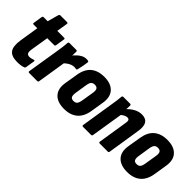

<svg xmlns="http://www.w3.org/2000/svg" viewBox="40 -1270 1921 1921"><g transform="rotate(45 1000.0 -310.0)"><path d="M202 8Q120 8 89.5 -34Q59 -76 74 -172L106 -374H54Q40 -374 43 -388L58 -483Q61 -497 72 -497H130L162 -614Q168 -628 177 -628H273Q287 -628 285 -614L266 -497H362Q377 -497 374 -483L359 -388Q357 -374 345 -374H247L216 -183Q210 -145 219.5 -130Q229 -115 253 -115Q267 -115 279 -118.5Q291 -122 304 -126Q319 -131 317 -115L302 -21Q301 -9 289 -5Q271 2 249 5Q227 8 202 8Z M366 0Q351 0 353 -14L410 -368Q415 -401 419 -430Q423 -459 424 -483Q426 -497 438 -497H535Q548 -497 548 -483Q549 -467 547 -445Q545 -423 542 -403L549 -360L494 -14Q492 0 480 0ZM530 -301 538 -421Q557 -442 577.5 -461.5Q598 -481 622 -493Q646 -505 672 -505Q681 -505 687 -504.5Q693 -504 697 -502Q706 -499 704 -487Q701 -462 695 -430.5Q689 -399 682 -371Q678 -358 668 -359Q663 -361 656 -361.5Q649 -362 640 -362Q623 -362 603.5 -354.5Q584 -347 565.5 -333.5Q547 -320 530 -301Z M864 8Q769 8 723 -42.5Q677 -93 692 -184L715 -323Q729 -414 782 -459.5Q835 -505 925 -505Q1019 -505 1065.5 -454.5Q1112 -404 1097 -312L1075 -175Q1061 -84 1007.5 -38Q954 8 864 8ZM876 -115Q903 -115 916 -130Q929 -145 935 -183L956 -311Q962 -348 951.5 -365Q941 -382 913 -382Q887 -382 873.5 -367Q860 -352 854 -313L834 -185Q829 -149 838.5 -132Q848 -115 876 -115Z M1364 0Q1350 0 1351 -14L1401 -330Q1406 -358 1399.5 -369.5Q1393 -381 1374 -381Q1358 -381 1339 -371Q1320 -361 1299 -341L1293 -415Q1332 -460 1373.5 -482.5Q1415 -505 1457 -505Q1514 -505 1536.5 -467.5Q1559 -430 1545 -352L1492 -14Q1491 0 1478 0ZM1128 0Q1113 0 1115 -14L1171 -368Q1176 -400 1180.5 -430Q1185 -460 1186 -483Q1188 -497 1200 -497H1296Q1310 -497 1310 -483Q1311 -468 1309 -445.5Q1307 -423 1304 -403L1312 -363L1256 -14Q1254 0 1242 0Z M1757 8Q1662 8 1616 -42.5Q1570 -93 1585 -184L1608 -323Q1622 -414 1675 -459.5Q1728 -505 1818 -505Q1912 -505 1958.5 -454.5Q2005 -404 1990 -312L1968 -175Q1954 -84 1900.5 -38Q1847 8 1757 8ZM1769 -115Q1796 -115 1809 -130Q1822 -145 1828 -183L1849 -311Q1855 -348 1844.5 -365Q1834 -382 1806 -382Q1780 -382 1766.5 -367Q1753 -352 1747 -313L1727 -185Q1722 -149 1731.5 -132Q1741 -115 1769 -115Z"/></g></svg>

Font: Sofia Sans Condensed Black
Style: Italic
Weight: 900
Italic angle: -9°
Version: Version 4.100